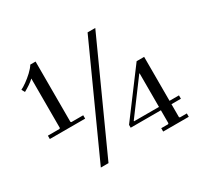

<svg xmlns="http://www.w3.org/2000/svg" viewBox="-142 -857 1087 1040"><g transform="rotate(-30 401.5 -337.0)"><path d="M48 -272V-293H121L125 -297V-606Q113 -594 95 -582Q77 -570 59 -560L48 -580Q63 -587 84 -602Q105 -617 125.5 -636Q146 -655 158 -674H191V-297L195 -293H269V-272ZM210 0 514 -670H562L258 0ZM458 -106 491 -127H772V-106ZM458 -106V-124L666 -402H713V-25L717 -21H760V0H600V-21H643L647 -25V-337H645L491 -130V-127Z"/></g></svg>

Font: Brygada 1918
Style: Regular
Weight: 400
Designer: Mateusz Machalski | Borys Kosmynka | Przemek Hoffer
Foundry: NIEPODLEGLA 2018
Version: Version 3.006